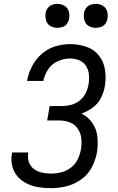

<svg xmlns="http://www.w3.org/2000/svg" viewBox="-20 -973 616 1001"><path d="M246 8Q286 8 327 -2Q368 -12 404 -38Q440 -64 459.5 -102.5Q479 -141 486 -181Q492 -222 487.5 -261.5Q483 -301 461 -332.5Q439 -364 405 -381Q436 -392 464 -412.5Q492 -433 507 -463.5Q522 -494 527 -526Q534 -569 527 -611.5Q520 -654 494 -685.5Q468 -717 428 -730Q388 -743 345 -743Q306 -743 267 -731Q228 -719 196.5 -691Q165 -663 146.5 -626.5Q128 -590 121 -551H206Q212 -583 231 -611.5Q250 -640 281.5 -654Q313 -668 345 -668Q370 -668 392.5 -659Q415 -650 428 -630Q441 -610 443.5 -585Q446 -560 442 -535Q438 -511 427 -488Q416 -465 395 -448.5Q374 -432 349.5 -426Q325 -420 301 -420H239L226 -345H289Q318 -345 344 -335Q370 -325 385.5 -302Q401 -279 404 -251Q407 -223 402 -194Q397 -167 385 -142Q373 -117 349.5 -99Q326 -81 299 -74.5Q272 -68 246 -68Q221 -68 198.5 -73Q176 -78 157.5 -91.5Q139 -105 131 -127Q123 -149 127 -173L128 -178H43Q42 -174 42 -170Q36 -137 44 -106Q52 -75 72.5 -52Q93 -29 121 -15.5Q149 -2 181 3Q213 8 246 8ZM479 -828Q493 -828 506.5 -832.5Q520 -837 529 -849Q538 -861 540 -875Q544 -895 538.5 -914Q533 -933 516 -943Q499 -953 479 -953Q465 -953 451.5 -948Q438 -943 429 -931Q420 -919 418 -905Q415 -885 420.5 -866Q426 -847 442.5 -837.5Q459 -828 479 -828ZM279 -828Q293 -828 306.5 -832.5Q320 -837 329 -849Q338 -861 340 -875Q344 -895 338.5 -914Q333 -933 316 -943Q299 -953 279 -953Q265 -953 251.5 -948Q238 -943 229 -931Q220 -919 218 -905Q215 -885 220.5 -866Q226 -847 242.5 -837.5Q259 -828 279 -828Z"/></svg>

Font: Iosevka Sparkle Oblique
Style: Regular
Weight: 400
Italic angle: -9°
Designer: Belleve Invis
Foundry: Belleve Invis
Version: Version 4.5.0; ttfautohint (v1.8.3)